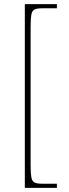

<svg xmlns="http://www.w3.org/2000/svg" viewBox="-20 -780 332 928"><path d="M100 128V-760H255V-740H184Q159 -740 147 -734Q135 -728 131.5 -709.5Q128 -691 128 -652V20Q128 58 131.5 77Q135 96 147 102Q159 108 184 108H255V128Z"/></svg>

Font: Noto Serif Kannada Thin
Style: Regular
Weight: 250
Version: Version 2.003